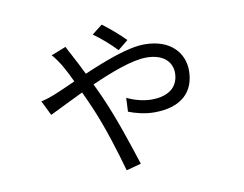

<svg xmlns="http://www.w3.org/2000/svg" viewBox="-76 -734 1153 908"><g transform="rotate(-10 500.0 -279.5)"><path d="M572 -536C544 -566 491 -610 465 -629L415 -590C452 -564 494 -527 523 -496ZM207 -527C221 -513 236 -489 246 -474C257 -455 274 -424 291 -387C251 -369 215 -353 188 -342C173 -336 149 -327 121 -321L156 -250C190 -266 250 -297 318 -329C330 -304 341 -279 352 -254C397 -151 436 -23 462 70L533 51C505 -36 458 -180 413 -281C403 -304 391 -330 378 -357C475 -400 577 -439 645 -439C738 -439 767 -387 767 -345C767 -291 735 -239 636 -239C594 -239 549 -253 519 -268L516 -202C545 -190 593 -177 639 -177C773 -177 834 -245 834 -344C834 -427 774 -502 647 -502C569 -502 453 -457 351 -413C332 -452 314 -487 301 -511C294 -524 285 -540 278 -555Z"/></g></svg>

Font: Genne Gothic Normal
Style: Regular
Weight: 350
Designer: Ryoko NISHIZUKA (kana & ideographs); Paul D. Hunt (Latin, Greek & Cyrillic); Wenlong ZHANG (bopomofo); Sandoll Communica
Foundry: Adobe Systems Incorporated
Version: Version 1.004;PS 1.004;hotconv 16.6.51;makeotf.lib2.5.65220